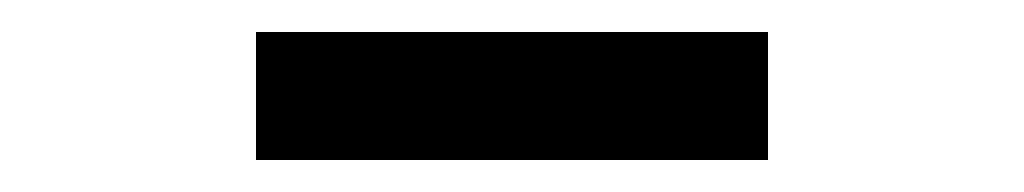

<svg xmlns="http://www.w3.org/2000/svg" viewBox="-20 -390 640 120"><path d="M140 -290V-370H460V-290Z"/></svg>

Font: NKDuy Mono
Style: Regular
Weight: 400
Monospace: yes
Designer: NKDuy
Foundry: NKDuy
Version: Version 2.251; ttfautohint (v1.8.4.7-5d5b)